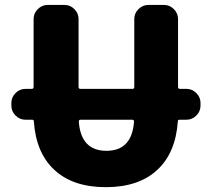

<svg xmlns="http://www.w3.org/2000/svg" viewBox="-20 -775 861 784"><path d="M527.3 -278.3Q527.3 -286.1 519.5 -286.1H308.6Q301.8 -286.1 301.8 -278.3Q310.5 -159.2 414.6 -159.2Q518.6 -159.2 527.3 -278.3ZM84 -286.1Q60.5 -286.1 43.5 -303.2Q26.4 -320.3 26.4 -343.8V-354.5Q26.4 -377.9 43.5 -395Q60.5 -412.1 84 -412.1H109.4Q117.2 -412.1 117.2 -419.9V-697.3Q117.2 -720.7 134.3 -737.8Q151.4 -754.9 174.8 -754.9H243.2Q266.6 -754.9 283.7 -737.8Q300.8 -720.7 300.8 -697.3V-419.9Q300.8 -412.1 308.6 -412.1H521.5Q528.3 -412.1 528.3 -419.9V-697.3Q528.3 -720.7 545.4 -737.8Q562.5 -754.9 585.9 -754.9H649.4Q672.9 -754.9 689.9 -737.8Q707 -720.7 707 -697.3V-419.9Q707 -412.1 714.8 -412.1H741.2Q764.6 -412.1 781.7 -395Q798.8 -377.9 798.8 -354.5V-343.8Q798.8 -320.3 781.7 -303.2Q764.6 -286.1 741.2 -286.1H712.9Q706.1 -286.1 706.1 -279.3Q697.3 -151.4 623 -82Q546.9 -10.7 412.1 -10.7Q277.3 -10.7 201.2 -82Q127 -151.4 118.2 -279.3Q118.2 -286.1 111.3 -286.1Z"/></svg>

Font: Gen Jyuu Gothic Heavy
Style: Bold
Weight: 900
Designer: [Source Han Sans]
Ryoko NISHIZUKA  (kana & ideographs); Paul D. Hunt (Latin, Greek & Cyrillic); Wenlong ZHANG  (bopomofo
Version: Version 1.002.20150607